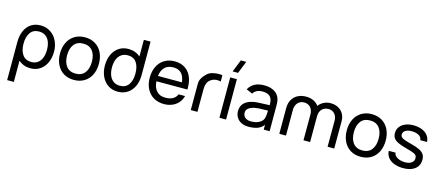

<svg xmlns="http://www.w3.org/2000/svg" viewBox="-63 -1514 5686 2481"><g transform="rotate(15 2780.0 -274.0)"><path d="M560.5 -270.5Q560.5 -189 531.2 -124.2Q502 -59.5 447.2 -22.2Q392.5 15 318.5 15Q271.5 15 231.2 -0.2Q191 -15.5 159.5 -44V240H70V-270.5Q70 -354 97.8 -418.2Q125.5 -482.5 179 -518.8Q232.5 -555 307.5 -555Q381 -555 438.8 -518Q496.5 -481 528.5 -416Q560.5 -351 560.5 -270.5ZM466 -270.5Q466 -329.5 449 -375.2Q432 -421 396.2 -447.2Q360.5 -473.5 307.5 -473.5Q231 -473.5 191.8 -418.5Q152.5 -363.5 152.5 -270.5Q152.5 -177.5 192 -122Q231.5 -66.5 310 -66.5Q361.5 -66.5 396.5 -93Q431.5 -119.5 448.8 -165.5Q466 -211.5 466 -270.5Z M640.5 -270.5Q640.5 -354.5 672.5 -419Q704.5 -483.5 763.5 -519.2Q822.5 -555 900.5 -555Q980 -555 1039 -519Q1098 -483 1129.5 -418.5Q1161 -354 1161 -270.5Q1161 -186 1129.2 -121.2Q1097.5 -56.5 1038.5 -20.8Q979.5 15 900.5 15Q821 15 762.2 -21.2Q703.5 -57.5 672 -122.2Q640.5 -187 640.5 -270.5ZM1066.5 -270.5Q1066.5 -364 1024 -417.2Q981.5 -470.5 900.5 -470.5Q818.5 -470.5 776.8 -416.5Q735 -362.5 735 -270.5Q735 -177 777.8 -123.2Q820.5 -69.5 900.5 -69.5Q982 -69.5 1024.2 -123.8Q1066.5 -178 1066.5 -270.5Z M1642 -720H1731.5V-270.5Q1731.5 -189 1702.5 -124.2Q1673.5 -59.5 1618.2 -22.2Q1563 15 1486.5 15Q1412.5 15 1356.8 -22.2Q1301 -59.5 1271 -124.5Q1241 -189.5 1241 -270.5Q1241 -351.5 1270.2 -416.2Q1299.5 -481 1354.2 -518Q1409 -555 1482.5 -555Q1529.5 -555 1570 -540Q1610.5 -525 1642 -496.5ZM1649.5 -270.5Q1649.5 -364 1610.8 -418.8Q1572 -473.5 1495.5 -473.5Q1442.5 -473.5 1406.5 -447Q1370.5 -420.5 1353 -374.8Q1335.5 -329 1335.5 -270.5Q1335.5 -211.5 1353 -165.5Q1370.5 -119.5 1406 -93Q1441.5 -66.5 1493 -66.5Q1571.5 -66.5 1610.5 -121.8Q1649.5 -177 1649.5 -270.5Z M1937 -245Q1942.5 -160.5 1984.8 -115Q2027 -69.5 2101.5 -69.5Q2158.5 -69.5 2197.5 -89.2Q2236.5 -109 2258.5 -156H2344Q2330 -101.5 2295.5 -63Q2261 -24.5 2212 -4.8Q2163 15 2105.5 15Q2026.5 15 1966.8 -20Q1907 -55 1874.2 -119Q1841.5 -183 1841.5 -266.5Q1841.5 -354 1873.8 -419.2Q1906 -484.5 1964.8 -519.8Q2023.5 -555 2101.5 -555Q2179 -555 2235.2 -520.2Q2291.5 -485.5 2321.5 -420.8Q2351.5 -356 2351.5 -267Q2351.5 -252.5 2351 -245ZM1938.5 -316.5H2258.5Q2242 -475 2104.5 -475Q2032 -475 1990 -434.5Q1948 -394 1938.5 -316.5Z M2692 -544.5Q2721 -544.5 2740.5 -540V-456.5Q2716.5 -462.5 2694 -462.5Q2646.5 -462.5 2613 -439.5Q2578.5 -416.5 2565 -383.5Q2551.5 -350.5 2551.5 -309.5V0H2462V-357Q2462 -391 2482 -427Q2502 -463 2541 -499Q2567 -522.5 2608.5 -533.5Q2650 -544.5 2692 -544.5Z M2993.5 -787.5 2928 -622.5H2855.5L2921 -787.5ZM2934.5 0H2845.5V-540H2934.5Z M3517 -334V0H3438V-64.5Q3406.5 -21.5 3357 -3.2Q3307.5 15 3238 15Q3179.5 15 3138 -6.8Q3096.5 -28.5 3075.5 -65Q3054.5 -101.5 3054.5 -146Q3054.5 -265.5 3187 -304.5Q3225 -315 3273.5 -318.5Q3322 -322 3405 -324L3430 -324.5Q3430.5 -330 3430.5 -340Q3430.5 -408 3398 -440Q3365.5 -472 3296.5 -472Q3255.5 -472 3223.5 -457Q3191.5 -442 3173 -411L3091 -446Q3118 -498.5 3170 -526.8Q3222 -555 3297.5 -555Q3372 -555 3424.2 -528.2Q3476.5 -501.5 3499.5 -449.5Q3510 -426.5 3513.5 -399Q3517 -371.5 3517 -334ZM3421.5 -172.5Q3427 -198 3428 -251.5Q3356.5 -251.5 3309.5 -248.5Q3262.5 -245.5 3227 -235.5Q3188.5 -223.5 3165.8 -202.5Q3143 -181.5 3143 -146.5Q3143 -123 3154.5 -103.2Q3166 -83.5 3190.5 -71.5Q3215 -59.5 3251.5 -59.5Q3299 -59.5 3336.8 -73.8Q3374.5 -88 3396.8 -113.5Q3419 -139 3421.5 -172.5Z M4382 -365 4381.5 0H4292.5L4293 -345.5Q4293 -385 4278.2 -414.2Q4263.5 -443.5 4237.2 -459Q4211 -474.5 4177 -474.5Q4145.5 -474.5 4118.5 -460Q4091.5 -445.5 4075.2 -416Q4059 -386.5 4059 -343L4058.5 0H3970L3970.5 -342Q3970.5 -382.5 3956 -412.5Q3941.5 -442.5 3915 -458.5Q3888.5 -474.5 3853.5 -474.5Q3818.5 -474.5 3792 -458Q3765.5 -441.5 3750.8 -411.8Q3736 -382 3736 -343H3736.5L3736 -336.5V0H3646.5V-343Q3646.5 -413.5 3675.8 -461Q3705 -508.5 3753.2 -531.2Q3801.5 -554 3858.5 -554Q3914.5 -554 3958 -533.5Q4001.5 -513 4027.5 -475Q4053.5 -512 4095.8 -533Q4138 -554 4187.5 -554Q4243.5 -554 4287.8 -530.8Q4332 -507.5 4357 -464.5Q4382 -421.5 4382 -365Z M4477 -270.5Q4477 -354.5 4509 -419Q4541 -483.5 4600 -519.2Q4659 -555 4737 -555Q4816.5 -555 4875.5 -519Q4934.5 -483 4966 -418.5Q4997.5 -354 4997.5 -270.5Q4997.5 -186 4965.8 -121.2Q4934 -56.5 4875 -20.8Q4816 15 4737 15Q4657.5 15 4598.8 -21.2Q4540 -57.5 4508.5 -122.2Q4477 -187 4477 -270.5ZM4903 -270.5Q4903 -364 4860.5 -417.2Q4818 -470.5 4737 -470.5Q4655 -470.5 4613.2 -416.5Q4571.5 -362.5 4571.5 -270.5Q4571.5 -177 4614.2 -123.2Q4657 -69.5 4737 -69.5Q4818.5 -69.5 4860.8 -123.8Q4903 -178 4903 -270.5Z M5070 -153.5H5161Q5162.5 -127 5183 -107Q5203.5 -87 5237 -76Q5270.5 -65 5309.5 -65Q5364.5 -65 5396.2 -87.8Q5428 -110.5 5428 -150.5Q5428 -174.5 5417.2 -188Q5406.5 -201.5 5375.5 -213.8Q5344.5 -226 5275.5 -244.5Q5203 -264 5162.5 -284.2Q5122 -304.5 5104.5 -331Q5087 -357.5 5087 -397Q5087 -444 5113 -479.8Q5139 -515.5 5186 -535.2Q5233 -555 5294.5 -555Q5356.5 -555 5406.2 -536Q5456 -517 5485.5 -480Q5515 -443 5518 -392H5427Q5424.5 -433 5386.5 -454.2Q5348.5 -475.5 5288 -475.5Q5255 -475.5 5229.8 -466.2Q5204.5 -457 5190.5 -440.2Q5176.5 -423.5 5176.5 -401.5Q5176.5 -381 5188.8 -367.5Q5201 -354 5233.5 -341.8Q5266 -329.5 5331 -313Q5403.5 -294.5 5444 -273.5Q5484.5 -252.5 5502.2 -224Q5520 -195.5 5520 -153Q5520 -101 5494 -63.2Q5468 -25.5 5419.5 -5.5Q5371 14.5 5304 14.5Q5238.5 14.5 5186.2 -5Q5134 -24.5 5103 -62.5Q5072 -100.5 5070 -153.5Z"/></g></svg>

Font: CCSD_manrope Medium
Style: Regular
Weight: 500
Designer: Mikhail Sharanda
Foundry: Mikhail Sharanda
Version: Version 4.503